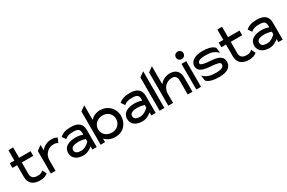

<svg xmlns="http://www.w3.org/2000/svg" viewBox="117 -1781 4373 2927"><g transform="rotate(-30 2303.5 -317.5)"><path d="M26 -367H108V-160C110 -50 174 11 300 11C372 11 400 -8 433 -31L436 -33L400 -105L395 -102C366 -81 361 -70 300 -70C225 -70 191 -104 191 -168V-367H393V-449H191V-632H108V-449H26Z M490 0H573V-191C573 -244 596 -287 626 -316C652 -343 693 -365 745 -365C790 -365 797 -359 815 -347L821 -344L855 -422L851 -425C823 -438 811 -447 753 -447C672 -447 613 -408 573 -360V-456L490 -396Z M875 -135C875 -46 949 11 1061 11C1137 11 1198 -34 1222 -55V0H1298V-298C1298 -409 1234 -462 1105 -462C1012 -462 958 -440 916 -404L912 -401L956 -336L960 -340C1000 -372 1037 -381 1105 -381C1182 -381 1215 -359 1215 -298V-266C1198 -272 1148 -288 1095 -288C969 -288 875 -246 875 -135ZM962 -136C962 -193 1021 -209 1095 -209C1147 -209 1199 -194 1215 -189V-143C1206 -133 1143 -68 1064 -68C1002 -68 962 -89 962 -136Z M1367 0H1445V-63C1483 -23 1543 11 1623 11C1780 11 1857 -108 1857 -226C1857 -368 1746 -462 1623 -462C1545 -462 1491 -431 1451 -390V-646L1367 -585ZM1451 -226C1451 -299 1512 -373 1616 -373C1713 -373 1769 -300 1769 -226C1769 -145 1708 -74 1616 -74C1511 -74 1451 -138 1451 -226Z M1913 -135C1913 -46 1987 11 2099 11C2175 11 2236 -34 2260 -55V0H2336V-298C2336 -409 2272 -462 2143 -462C2050 -462 1996 -440 1954 -404L1950 -401L1994 -336L1998 -340C2038 -372 2075 -381 2143 -381C2220 -381 2253 -359 2253 -298V-266C2236 -272 2186 -288 2133 -288C2007 -288 1913 -246 1913 -135ZM2000 -136C2000 -193 2059 -209 2133 -209C2185 -209 2237 -194 2253 -189V-143C2244 -133 2181 -68 2102 -68C2040 -68 2000 -89 2000 -136Z M2405 0H2489V-646L2405 -585Z M2558 0H2642V-161C2642 -216 2664 -260 2694 -290C2720 -317 2763 -340 2816 -340C2875 -340 2900 -304 2900 -250V0H2983V-254C2983 -349 2931 -416 2823 -416C2739 -416 2682 -377 2642 -330V-646L2558 -585Z M3025 -578C3025 -541 3055 -512 3092 -512C3129 -512 3159 -541 3159 -578C3159 -615 3129 -644 3092 -644C3055 -644 3025 -615 3025 -578ZM3051 0H3134V-451H3051Z M3202 -325C3202 -241 3269 -215 3346 -203C3409 -193 3488 -193 3542 -178C3565 -171 3582 -161 3582 -138C3582 -89 3529 -70 3446 -70C3345 -70 3289 -85 3230 -139L3220 -148L3234 -51L3236 -49C3287 0 3369 11 3453 11C3617 11 3669 -57 3669 -136C3669 -201 3630 -232 3583 -250C3515 -274 3405 -267 3331 -288C3307 -295 3289 -302 3289 -323C3289 -365 3349 -381 3425 -381C3526 -381 3577 -366 3636 -312L3646 -303L3632 -400L3630 -402C3579 -451 3502 -462 3418 -462C3281 -462 3202 -399 3202 -325Z M3704 -367H3786V-160C3788 -50 3852 11 3978 11C4050 11 4078 -8 4111 -31L4114 -33L4078 -105L4073 -102C4044 -81 4039 -70 3978 -70C3903 -70 3869 -104 3869 -168V-367H4071V-449H3869V-632H3786V-449H3704Z M4149 -135C4149 -46 4223 11 4335 11C4411 11 4472 -34 4496 -55V0H4572V-298C4572 -409 4508 -462 4379 -462C4286 -462 4232 -440 4190 -404L4186 -401L4230 -336L4234 -340C4274 -372 4311 -381 4379 -381C4456 -381 4489 -359 4489 -298V-266C4472 -272 4422 -288 4369 -288C4243 -288 4149 -246 4149 -135ZM4236 -136C4236 -193 4295 -209 4369 -209C4421 -209 4473 -194 4489 -189V-143C4480 -133 4417 -68 4338 -68C4276 -68 4236 -89 4236 -136Z"/></g></svg>

Font: Charger Sport
Style: SeBdExt
Weight: 600
Designer: Jasper
Foundry: Cannot Into Space Fonts
Version: Version 1.1